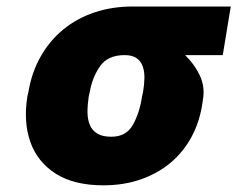

<svg xmlns="http://www.w3.org/2000/svg" viewBox="-20 -548 737 578"><path d="M62.5 -258.5 65.3 -269.9Q75.3 -330.3 102.5 -378Q129.6 -425.8 170.6 -459.3Q211.6 -492.9 264.6 -510.7Q317.5 -528.4 379.3 -528.4H674.7L650.6 -382.1H537.3Q551.1 -368.6 562.1 -353.5Q573.2 -338.4 581.3 -321.4Q597.7 -286.2 590.9 -248.6L589.5 -238.6Q581.7 -183.2 557.4 -137.4Q533 -91.6 494.5 -58.9Q456 -26.3 404.5 -8.2Q353 9.9 291.2 9.9Q202.8 9.9 147.7 -25.2Q92.3 -60.7 71.2 -121.1Q50.1 -181.5 62.5 -258.5ZM315.3 -136.4Q359.4 -136.4 379.6 -171.5Q389.6 -188.9 396.7 -210.4Q403.8 -231.9 407.7 -258.5L410.5 -269.9Q414.4 -293 414.8 -313.2Q415.1 -333.5 409.4 -348.9Q403.8 -364.3 390.8 -373.2Q377.8 -382.1 355.1 -382.1Q305 -382.1 281.6 -349.1Q257.8 -315.7 250 -269.9L247.2 -258.5Q243.3 -232.6 243.4 -210.2Q243.6 -187.9 250.7 -171.3Q257.8 -154.8 273.3 -145.6Q288.7 -136.4 315.3 -136.4Z"/></svg>

Font: Inter P Black
Style: Italic
Weight: 900
Italic angle: -9.40001°
Designer: Rasmus Andersson
Foundry: rsms
Version: Version 3.018;git-588b23468